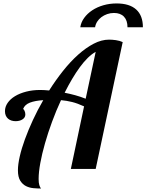

<svg xmlns="http://www.w3.org/2000/svg" viewBox="-20 -980 849 1114"><path d="M391.1 0 467.8 -362.8Q429.7 -380.4 398.2 -388.2Q366.7 -396 334 -398.9Q305.7 -337.9 282 -273.4Q258.3 -209 241 -148.2Q223.6 -87.4 213.9 -34.2Q204.1 19 204.1 58.1Q204.1 82 208.3 94.5Q212.4 106.9 217.8 113.8Q197.8 113.8 174.6 111.8Q151.4 109.9 131.1 99.9Q110.8 89.8 97.4 68.4Q84 46.9 84 7.8Q84 -25.4 94.5 -71.8Q105 -118.2 124.5 -171.6Q144 -225.1 170.9 -283.4Q197.8 -341.8 231 -398.9Q183.6 -396 153.6 -384.5Q123.5 -373 113.8 -347.2Q117.7 -347.2 122.3 -337.2Q127 -327.1 127 -315.9Q127 -297.9 110.6 -287.4Q94.2 -276.9 70.8 -276.9Q57.6 -276.9 46.4 -280.5Q35.2 -284.2 26.9 -291.3Q18.6 -298.3 13.7 -309.3Q8.8 -320.3 8.8 -335Q8.8 -360.4 24.2 -382.8Q39.6 -405.3 66.9 -421.9Q94.2 -438.5 131.6 -448.2Q168.9 -458 212.9 -458Q233.4 -458 265.1 -455.1Q303.2 -515.1 345.7 -568.6Q388.2 -622.1 433.1 -662.4Q478 -702.6 523.4 -726.3Q568.8 -750 612.8 -750Q630.4 -750 652.1 -747.1Q673.8 -744.1 691.9 -735.8L535.2 0ZM535.2 -679.2Q512.7 -667 489.5 -644.3Q466.3 -621.6 443.6 -590.6Q420.9 -559.6 398.4 -521.7Q376 -483.9 355 -441.9Q385.3 -436 416.5 -427.5Q447.8 -418.9 477.1 -407.2ZM445.8 -821.8Q450.2 -851.1 468.5 -876.2Q486.8 -901.4 515.1 -920.2Q543.5 -939 579.8 -949.5Q616.2 -960 656.7 -960Q731.4 -960 770.3 -924.8Q809.1 -889.6 809.1 -821.8H719.7Q719.7 -861.8 699.2 -883.3Q678.7 -904.8 641.1 -904.8Q620.6 -904.8 601.8 -898.2Q583 -891.6 568.1 -880.4Q553.2 -869.1 543.7 -854Q534.2 -838.9 531.7 -821.8Z"/></svg>

Font: Lobster
Style: Regular
Weight: 400
Designer: Pablo Impallari
Foundry: Pablo Impallari
Version: Version 1.007; ttfautohint (v1.1) -l 8 -r 50 -G 50 -x 14 -D 